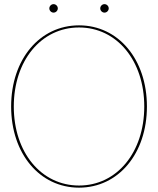

<svg xmlns="http://www.w3.org/2000/svg" viewBox="-20 -882 745 905"><path d="M212.5 -842.5C212.5 -831.5 222 -822.5 232.5 -822.5C243.5 -822.5 252.5 -832 252.5 -842.5C252.5 -853.5 243 -862.5 232.5 -862.5C221.5 -862.5 212.5 -853 212.5 -842.5ZM452.5 -842.5C452.5 -831.5 462 -822.5 472.5 -822.5C483.5 -822.5 492.5 -832 492.5 -842.5C492.5 -853.5 483 -862.5 472.5 -862.5C461.5 -862.5 452.5 -853 452.5 -842.5ZM352.5 2.5C538 2.5 672.5 -158 672.5 -380C672.5 -602 538 -762.5 352.5 -762.5C167 -762.5 32.5 -602 32.5 -380C32.5 -158 167 2.5 352.5 2.5ZM352.5 -7.5C174 -7.5 45 -164 45 -380C45 -596 174 -752.5 352.5 -752.5C531 -752.5 660 -596 660 -380C660 -164 531 -7.5 352.5 -7.5Z"/></svg>

Font: Znikomit
Style: Regular
Weight: 100
Designer: gluk
Foundry: gluk
Version: Version 0.55